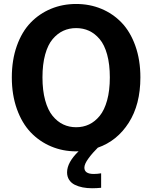

<svg xmlns="http://www.w3.org/2000/svg" viewBox="-20 -769 786 991"><path d="M373 12.2Q304.2 12.2 243.9 -13.2Q183.6 -38.6 138.4 -85.9Q93.3 -133.3 67.1 -206.5Q41 -279.8 41 -369.6Q41 -459.5 66.9 -532.2Q92.8 -605 137.9 -651.9Q183.1 -698.7 243.2 -723.6Q303.2 -748.5 373 -748.5Q442.9 -748.5 502.9 -723.6Q563 -698.7 607.9 -651.9Q652.8 -605 678.7 -532.2Q704.6 -459.5 704.6 -369.6Q704.6 -229.5 644.5 -135.5Q584.5 -41.5 484.9 -6.8Q457.5 20 436.5 48.8Q415.5 77.6 415.5 96.2Q415.5 128.9 463.9 128.9Q482.4 128.9 502 125.5V200.2Q479 202.6 455.1 202.6Q429.2 202.6 406.7 198.2Q384.3 193.8 365.7 184.6Q347.2 175.3 336.7 158.9Q326.2 142.6 326.2 120.6Q326.2 69.3 385.7 11.7Q383.3 11.7 379.2 12Q375 12.2 373 12.2ZM306.4 -126.7Q336.9 -112.3 373 -112.3Q409.2 -112.3 439.7 -126.7Q470.2 -141.1 494.6 -170.9Q519 -200.7 533 -251.5Q546.9 -302.2 546.9 -369.6Q546.9 -437 533 -487.5Q519 -538.1 494.4 -567.1Q469.7 -596.2 439.5 -610.1Q409.2 -624 373 -624Q336.9 -624 306.6 -610.1Q276.4 -596.2 251.7 -567.1Q227.1 -538.1 213.1 -487.5Q199.2 -437 199.2 -369.6Q199.2 -302.2 213.1 -251.5Q227.1 -200.7 251.5 -170.9Q275.9 -141.1 306.4 -126.7Z"/></svg>

Font: Epilogue
Style: Bold
Weight: 700
Designer: Tyler Finck
Foundry: Etcetera Type Co
Version: Version 2.112